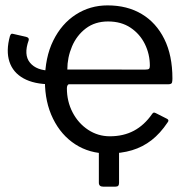

<svg xmlns="http://www.w3.org/2000/svg" viewBox="-20 -560 701 713"><path d="M228.4 -232.3Q228.4 -183.4 249.5 -142.8Q270.7 -102.1 307.2 -78Q343.8 -53.9 388 -53.9Q438.6 -53.9 477.4 -74.6Q516.2 -95.3 544.8 -136.7Q548.1 -141.4 550.9 -141.9Q553.7 -142.4 558.6 -139.9L600.3 -118.8Q609.6 -114 602.1 -105Q575.5 -65.1 543 -39.6Q510.5 -14.2 470.3 -2.1Q430 10 380.6 10Q312.4 10 259.7 -24Q207.1 -58 177 -119.1Q146.8 -180.2 146.8 -259.6Q146.8 -346.8 177.8 -409.3Q208.7 -471.9 261.5 -505.9Q314.4 -540 379.5 -540Q452.7 -540 506.4 -507.8Q560.2 -475.6 590.2 -415Q620.3 -354.4 620.3 -268.5Q620.3 -260.6 618.9 -254Q617.5 -247.4 605.9 -247.1H236.9Q232.8 -247.1 230.6 -242.8Q228.4 -238.4 228.4 -232.3ZM230 -301.8 519.5 -301.6Q530.2 -301.6 533.3 -304.4Q536.5 -307.3 536.5 -315.6Q536.5 -359 517.9 -396.6Q499.3 -434.1 464.7 -457.2Q430.1 -480.3 381.2 -480.3Q332.9 -480.3 298.8 -454.5Q264.8 -428.6 247.4 -387.6Q230 -346.6 230 -301.8ZM168.8 -247.1Q106.8 -247.1 67.5 -268.9Q28.1 -290.7 15 -330.9Q1.8 -371.1 16.8 -425.7Q18.8 -431.6 21.4 -433.7Q24 -435.7 27.7 -434.4L76.4 -423.3Q89.3 -420.3 86.5 -410.4Q67.1 -356.6 91.4 -327.1Q115.8 -297.7 168.8 -297.7ZM363.5 133.2Q347.1 133.2 347.1 118.7V-29.2H422.1V119.1Q422.1 126.3 419.1 129.7Q416.1 133.2 408.1 133.2Z"/></svg>

Font: Libre Franklin Thin
Style: Regular
Weight: 100
Designer: Pablo Impallari, Rodrigo Fuenzalida, Nhung Nguyen
Foundry: Impallari Type
Version: Version 3.000